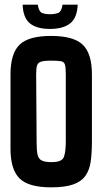

<svg xmlns="http://www.w3.org/2000/svg" viewBox="-20 -803 442 823"><path d="M194 -679Q137 -679 108 -703Q79 -727 77 -783H142Q146 -754 159.5 -748Q173 -742 194 -742Q216 -742 230 -748Q244 -754 248 -783H313Q311 -727 281 -703Q251 -679 194 -679ZM199 0Q102 0 63.5 -38.5Q25 -77 25 -165V-484Q25 -573 63.5 -611Q102 -649 199 -649Q295 -649 334.5 -611.5Q374 -574 374 -484V-197Q374 -149 369 -112Q364 -75 346.5 -50Q329 -25 294 -12.5Q259 0 199 0ZM201 -108Q245 -108 253.5 -129.5Q262 -151 262 -197V-484Q262 -513 258.5 -525.5Q255 -538 242 -540.5Q229 -543 199 -543Q169 -543 155.5 -538.5Q142 -534 138.5 -521.5Q135 -509 135 -484L137 -192Q137 -158 141 -140Q145 -122 159 -115Q173 -108 201 -108Z"/></svg>

Font: New Amsterdam
Style: Regular
Weight: 400
Designer: Vladimir Nikolic
Foundry: Vladimir Nikolic
Version: Version 1.000; ttfautohint (v1.8.4.7-5d5b)